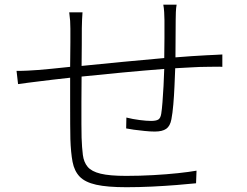

<svg xmlns="http://www.w3.org/2000/svg" viewBox="-20 -783 1040 810"><path d="M725.1 -763.2Q722.7 -750.5 721.9 -731.9Q721.2 -713.4 721.2 -699.2Q721.2 -663.1 720.7 -620.4Q720.2 -577.6 720.2 -541Q755.4 -543.9 788.1 -546.1Q820.8 -548.3 850.1 -549.8Q869.6 -550.8 886.2 -551.5Q902.8 -552.2 918 -553.2V-501Q907.7 -502 888.2 -501.5Q868.7 -501 850.1 -501Q824.7 -501 791 -499Q757.3 -497.1 719.2 -495.1Q717.8 -460 716.1 -419.7Q714.4 -379.4 711.2 -342.3Q708 -305.2 703.1 -279.8Q697.8 -251 681.2 -239.5Q664.6 -228 632.8 -228Q614.3 -228 590.3 -230.5Q566.4 -232.9 544.7 -235.8Q522.9 -238.8 512.2 -241.2L513.2 -287.1Q540 -280.3 569.1 -276.6Q598.1 -272.9 617.2 -272.9Q638.2 -272.9 647.7 -278.6Q657.2 -284.2 660.2 -303.2Q663.1 -320.8 665.5 -352.1Q668 -383.3 669.9 -420.2Q671.9 -457 672.9 -492.2Q589.8 -485.8 497.3 -477.1Q404.8 -468.3 324.2 -460Q323.7 -404.8 323.5 -352.5Q323.2 -300.3 323.5 -260.3Q323.7 -220.2 324.2 -202.1Q325.7 -159.7 329.6 -129.2Q333.5 -98.6 349.9 -79.1Q366.2 -59.6 404.3 -50.3Q442.4 -41 512.2 -41Q569.3 -41 626.5 -44.2Q683.6 -47.4 731.2 -52.5Q778.8 -57.6 809.1 -63L807.1 -9.8Q773.4 -6.3 724.6 -2.4Q675.8 1.5 620.6 4.2Q565.4 6.8 513.2 6.8Q432.6 6.8 385.7 -3.7Q338.9 -14.2 316.2 -37.8Q293.5 -61.5 286.1 -100.3Q278.8 -139.2 276.9 -195.8Q276.4 -217.3 276.1 -258.8Q275.9 -300.3 275.9 -351.6Q275.9 -402.8 275.9 -455.1Q235.4 -450.7 202.4 -446.8Q169.4 -442.9 146 -439.9Q122.6 -437 99.4 -434.1Q76.2 -431.2 56.2 -428.2L49.8 -483.9Q74.7 -483.9 97.7 -485.1Q120.6 -486.3 141.1 -487.8Q162.6 -489.3 197.5 -492.9Q232.4 -496.6 275.9 -501Q276.9 -560.1 276.9 -605Q276.9 -649.9 276.9 -662.1Q276.9 -680.2 275.9 -695.1Q274.9 -710 272 -731H328.1Q327.1 -718.3 326.2 -699.7Q325.2 -681.2 325.2 -664.1Q325.2 -634.8 325 -593Q324.7 -551.3 324.2 -504.9Q402.8 -513.2 494.4 -521.7Q585.9 -530.3 672.9 -538.1Q673.8 -577.1 673.8 -620.6Q673.8 -664.1 673.8 -698.2Q673.8 -712.9 672.6 -731.9Q671.4 -751 668.9 -763.2Z"/></svg>

Font: Source Han Sans CN Light
Style: Regular
Weight: 300
Designer: Ryoko NISHIZUKA  (kana, bopomofo & ideographs); Paul D. Hunt (Latin, Greek & Cyrillic); Sandoll Communications , Soo-you
Foundry: Adobe
Version: Version 2.000;hotconv 1.0.107;makeotfexe 2.5.65593